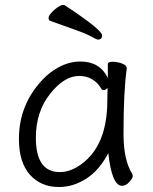

<svg xmlns="http://www.w3.org/2000/svg" viewBox="-20 -733 615 771"><path d="M124 -180Q124 -42 220 -42Q264 -42 307 -74Q411 -150 411 -330Q411 -355 412 -380Q403 -371 397 -371Q391 -371 388 -375Q357 -428 297.5 -428Q238 -428 181 -356Q124 -284 124 -180ZM470 13Q429 13 415 -118Q378 -48 325.5 -15Q273 18 217 18Q144 18 100 -31.5Q56 -81 56 -175Q56 -300 134 -394Q169 -437 213 -461.5Q257 -486 303 -486Q381 -486 413 -420V-475Q413 -485 432 -485Q451 -485 470 -478Q489 -471 489 -459V-457Q476 -368 476 -195Q476 -90 511 -35Q513 -31 513 -24.5Q513 -18 499.5 -2.5Q486 13 470 13ZM390 -591Q390 -574 373 -574Q368 -574 348 -585.5Q328 -597 280 -614Q232 -631 182 -649Q175 -652 175 -660.5Q175 -669 186 -681.5Q197 -694 211 -703.5Q225 -713 231.5 -713Q238 -713 240 -712Q390 -613 390 -591Z"/></svg>

Font: LXGW WenKai Lite
Style: Regular
Weight: 400
Designer: LXGW / Fontworks Inc.
Foundry: LXGW / Fontworks Inc.
Version: Version 1.511; March 25, 2025